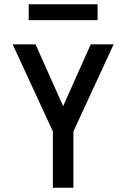

<svg xmlns="http://www.w3.org/2000/svg" viewBox="-20 -877 590 897"><path d="M227 0V-263L39 -670H146L275 -381L404 -670H511L323 -263V0ZM114 -783V-857H436V-783Z"/></svg>

Font: Lode Dark Term
Style: Bold
Weight: 700
Monospace: yes
Designer: Belleve Invis
Foundry: Belleve Invis
Version: Version 29.2.0